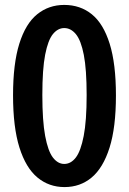

<svg xmlns="http://www.w3.org/2000/svg" viewBox="-20 -750 524 780"><path d="M242 10Q179 10 132 -29Q85 -68 59 -150.5Q33 -233 33 -363Q33 -491 58.5 -572.5Q84 -654 131 -692Q178 -730 241 -730Q306 -730 353 -692Q400 -654 425.5 -572.5Q451 -491 451 -362Q451 -232 425 -150Q399 -68 352.5 -29Q306 10 242 10ZM241 -84Q268 -84 288 -110Q308 -136 320 -197.5Q332 -259 332 -364Q332 -468 320.5 -527Q309 -586 288.5 -611Q268 -636 241 -636Q215 -636 195 -611.5Q175 -587 163.5 -528Q152 -469 152 -364Q152 -259 163.5 -197.5Q175 -136 195 -110Q215 -84 241 -84Z"/></svg>

Font: Instrument Sans Condensed SemiBold
Style: Regular
Weight: 600
Width: 3
Designer: Rodrigo Fuenzalida
Foundry: fragTYPE
Version: Version 1.000;gftools[0.9.28]